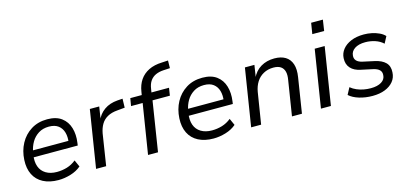

<svg xmlns="http://www.w3.org/2000/svg" viewBox="-62 -1140 3362 1581"><g transform="rotate(-15 1619.0 -350.0)"><path d="M283 9Q207 9 153.5 -19Q100 -47 74 -99.5Q48 -152 52 -224Q56 -301 89.5 -363Q123 -425 182 -462Q241 -499 320 -499Q396 -499 441.5 -465Q487 -431 504 -373.5Q521 -316 511 -247L508 -225H115L124 -282H462L442 -266Q449 -316 438 -354Q427 -392 397.5 -414.5Q368 -437 318 -437Q266 -437 228.5 -413Q191 -389 169 -351.5Q147 -314 139 -269L135 -247Q126 -189 141 -147Q156 -105 194 -82Q232 -59 287 -59Q332 -59 373.5 -71.5Q415 -84 451 -113L477 -55Q440 -23 387 -7Q334 9 283 9Z M604 0 682 -490H762L744 -375H739Q760 -428 806.5 -461Q853 -494 920 -499L964 -502L962 -426L898 -420Q847 -416 812.5 -396.5Q778 -377 759 -344.5Q740 -312 732 -269L690 0Z M1047 0 1115 -425H1016L1027 -490H1140L1122 -475L1129 -517Q1138 -575 1166 -616Q1194 -657 1241.5 -680.5Q1289 -704 1355 -706L1407 -709L1406 -644L1351 -641Q1313 -639 1284 -626Q1255 -613 1236.5 -587Q1218 -561 1212 -519L1206 -482L1198 -490H1357L1347 -425H1199L1132 0Z M1605 9Q1529 9 1475.5 -19Q1422 -47 1396 -99.5Q1370 -152 1374 -224Q1378 -301 1411.5 -363Q1445 -425 1504 -462Q1563 -499 1642 -499Q1718 -499 1763.5 -465Q1809 -431 1826 -373.5Q1843 -316 1833 -247L1830 -225H1437L1446 -282H1784L1764 -266Q1771 -316 1760 -354Q1749 -392 1719.5 -414.5Q1690 -437 1640 -437Q1588 -437 1550.5 -413Q1513 -389 1491 -351.5Q1469 -314 1461 -269L1457 -247Q1448 -189 1463 -147Q1478 -105 1516 -82Q1554 -59 1609 -59Q1654 -59 1695.5 -71.5Q1737 -84 1773 -113L1799 -55Q1762 -23 1709 -7Q1656 9 1605 9Z M1926 0 2004 -490H2085L2068 -381H2064Q2091 -440 2141 -469.5Q2191 -499 2256 -499Q2313 -499 2350 -476.5Q2387 -454 2402 -409.5Q2417 -365 2406 -298L2359 0H2274L2321 -296Q2329 -339 2321.5 -368Q2314 -397 2291.5 -412.5Q2269 -428 2229 -428Q2182 -428 2144.5 -407.5Q2107 -387 2084.5 -351Q2062 -315 2054 -268L2011 0Z M2611 -611 2626 -704H2726L2712 -611ZM2521 0 2599 -490H2684L2606 0Z M2960 9Q2900 9 2847 -7Q2794 -23 2762 -52L2793 -110Q2816 -91 2844 -79Q2872 -67 2902 -61.5Q2932 -56 2962 -56Q3019 -56 3053 -77Q3087 -98 3088 -135Q3090 -162 3073 -178.5Q3056 -195 3020 -203L2922 -224Q2865 -235 2835.5 -268Q2806 -301 2809 -353Q2811 -394 2837 -427Q2863 -460 2909.5 -479.5Q2956 -499 3019 -499Q3053 -499 3086.5 -492Q3120 -485 3149 -471.5Q3178 -458 3196 -438L3166 -381Q3137 -408 3097 -421Q3057 -434 3014 -434Q2957 -434 2923.5 -411.5Q2890 -389 2888 -352Q2886 -327 2901.5 -310Q2917 -293 2952 -285L3049 -264Q3110 -251 3140.5 -220Q3171 -189 3167 -136Q3165 -92 3138.5 -59.5Q3112 -27 3066.5 -9Q3021 9 2960 9Z"/></g></svg>

Font: Nunito Sans 10pt
Style: Italic
Weight: 400
Italic angle: -9°
Designer: Vernon Adams
Foundry: Vernon Adams
Version: Version 3.101;gftools[0.9.27]